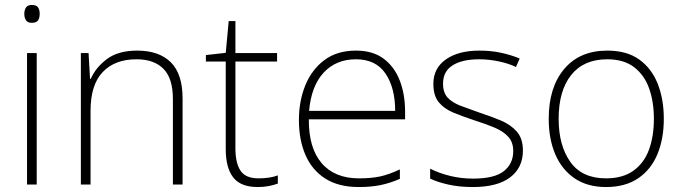

<svg xmlns="http://www.w3.org/2000/svg" viewBox="-20 -837 2755 774"><path d="M108 -817Q127 -817 133.5 -807Q140 -797 140 -781Q140 -765 133.5 -755Q127 -745 108 -745Q92 -745 85 -755Q78 -765 78 -781Q78 -797 85 -807Q92 -817 108 -817ZM128 -623V-93H89V-623Z M533 -633Q621 -633 668.5 -586Q716 -539 716 -440V-93H677V-438Q677 -521 639 -559.5Q601 -598 530 -598Q443 -598 394 -546.5Q345 -495 345 -390V-93H306V-623H337L343 -519H346Q365 -564 410.5 -598.5Q456 -633 533 -633Z M1022 -118Q1045 -118 1064.5 -121Q1084 -124 1100 -130V-97Q1084 -91 1064 -87Q1044 -83 1019 -83Q950 -83 920 -122Q890 -161 890 -236V-589H810V-615L890 -624L902 -752H929V-623H1097V-589H929V-239Q929 -180 949.5 -149Q970 -118 1022 -118Z M1415 -633Q1483 -633 1526.5 -600.5Q1570 -568 1591.5 -512.5Q1613 -457 1613 -387V-356H1225Q1224 -241 1276.5 -179.5Q1329 -118 1427 -118Q1476 -118 1511.5 -125.5Q1547 -133 1592 -154V-116Q1553 -99 1514.5 -91Q1476 -83 1426 -83Q1345 -83 1291.5 -117Q1238 -151 1211.5 -212Q1185 -273 1185 -353Q1185 -430 1211 -493.5Q1237 -557 1288 -595Q1339 -633 1415 -633ZM1415 -598Q1335 -598 1285 -544.5Q1235 -491 1226 -390H1573Q1573 -483 1534 -540.5Q1495 -598 1415 -598Z M2088 -230Q2088 -161 2036.5 -122Q1985 -83 1886 -83Q1831 -83 1787 -93Q1743 -103 1714 -117V-157Q1752 -138 1796 -127.5Q1840 -117 1887 -117Q1973 -117 2011 -147Q2049 -177 2049 -228Q2049 -263 2029.5 -285Q2010 -307 1975 -322Q1940 -337 1895 -351Q1847 -367 1809 -382.5Q1771 -398 1749 -424.5Q1727 -451 1727 -499Q1727 -562 1777.5 -597.5Q1828 -633 1913 -633Q1960 -633 2001 -624Q2042 -615 2075 -601L2060 -567Q2031 -581 1991 -589.5Q1951 -598 1912 -598Q1843 -598 1804.5 -573.5Q1766 -549 1766 -500Q1766 -463 1785 -443Q1804 -423 1837 -410.5Q1870 -398 1913 -383Q1959 -368 1998.5 -351.5Q2038 -335 2063 -307Q2088 -279 2088 -230Z M2656 -358Q2656 -278 2630.5 -216Q2605 -154 2553 -118.5Q2501 -83 2423 -83Q2348 -83 2296.5 -118Q2245 -153 2218.5 -215Q2192 -277 2192 -358Q2192 -485 2254.5 -559Q2317 -633 2428 -633Q2507 -633 2557 -597Q2607 -561 2631.5 -499Q2656 -437 2656 -358ZM2232 -358Q2232 -251 2279 -184.5Q2326 -118 2423 -118Q2490 -118 2533 -148.5Q2576 -179 2596 -233Q2616 -287 2616 -358Q2616 -426 2597 -480Q2578 -534 2536.5 -566Q2495 -598 2428 -598Q2333 -598 2282.5 -534.5Q2232 -471 2232 -358Z"/></svg>

Font: Noto Sans Telugu UI ExtraLight
Style: Regular
Weight: 200
Designer: Jelle Bosma - Monotype Design Team
Foundry: Monotype Imaging Inc.
Version: Version 2.005; ttfautohint (v1.8.4.7-5d5b)